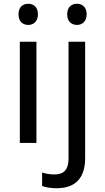

<svg xmlns="http://www.w3.org/2000/svg" viewBox="-20 -757 556 1017"><path d="M130 -737C101 -737 78 -720 78 -681C78 -643 101 -625 130 -625C157 -625 181 -643 181 -681C181 -720 157 -737 130 -737ZM336 -681C336 -643 359 -625 388 -625C415 -625 439 -643 439 -681C439 -720 415 -737 388 -737C359 -737 336 -720 336 -681ZM173 -536H85V0H173ZM280 240C385 240 431 180 431 80V-536H343V83C343 148 312 167 269 167C243 167 223 163 203 157V228C221 235 246 240 280 240Z"/></svg>

Font: Noto Sans Osage
Style: Regular
Weight: 400
Designer: Monotype Design Team
Foundry: Monotype Imaging Inc.
Version: Version 2.002